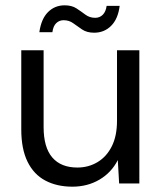

<svg xmlns="http://www.w3.org/2000/svg" viewBox="-20 -690 613 722"><path d="M252 12Q194 12 150.5 -11Q107 -34 83.5 -82Q60 -130 60 -203V-501H144V-212Q144 -136 176.5 -98Q209 -60 271 -60Q313 -60 347 -80.5Q381 -101 400.5 -140Q420 -179 420 -236V-501H504V0H428L423 -88Q399 -41 354 -14.5Q309 12 252 12ZM334 -567Q307 -567 289 -579Q271 -591 255.5 -602.5Q240 -614 219 -614Q203 -614 191.5 -603Q180 -592 177 -569H128Q135 -619 160.5 -644.5Q186 -670 223 -670Q250 -670 267.5 -658.5Q285 -647 301 -635Q317 -623 338 -623Q355 -623 366.5 -634.5Q378 -646 381 -668H430Q424 -619 398 -593Q372 -567 334 -567Z"/></svg>

Font: DM Sans 17pt
Style: Regular
Weight: 400
Version: Version 4.004;gftools[0.9.30]